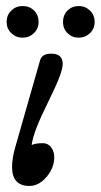

<svg xmlns="http://www.w3.org/2000/svg" viewBox="-20 -603 334 637"><path d="M78 14Q20 14 20 -49Q20 -63 22.5 -79Q25 -95 31 -116L113 -403Q119 -425 150 -425Q188 -425 188 -391Q188 -376 177.5 -348Q167 -320 140 -265Q115 -215 101.5 -180Q88 -145 85 -122Q99 -128 122 -128Q139 -128 149.5 -114.5Q160 -101 160 -81Q160 -57 148 -35.5Q136 -14 117.5 0Q99 14 78 14ZM55 -478Q33 -478 17.5 -493Q2 -508 2 -530Q2 -553 17.5 -568Q33 -583 55 -583Q78 -583 93 -568Q108 -553 108 -530Q108 -508 92.5 -493Q77 -478 55 -478ZM241 -478Q219 -478 204 -493Q189 -508 189 -530Q189 -553 204 -568Q219 -583 241 -583Q263 -583 278.5 -568Q294 -553 294 -530Q294 -508 278.5 -493Q263 -478 241 -478Z"/></svg>

Font: Junicode
Style: Italic
Weight: 400
Italic angle: -11°
Designer: Peter S. Baker
Version: Version 2.100; ttfautohint (v1.8.4)